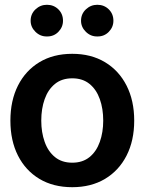

<svg xmlns="http://www.w3.org/2000/svg" viewBox="-20 -780 610 811"><path d="M285.2 10.7Q205.1 10.7 146.5 -24.4Q87.9 -59.6 55.9 -122.8Q23.9 -186 23.9 -270.5Q23.9 -355 55.9 -418.5Q87.9 -481.9 146.5 -517.3Q205.1 -552.7 285.2 -552.7Q364.7 -552.7 423.6 -517.3Q482.4 -481.9 514.6 -418.5Q546.9 -355 546.9 -270.5Q546.9 -186 514.6 -122.8Q482.4 -59.6 423.6 -24.4Q364.7 10.7 285.2 10.7ZM285.2 -92.8Q329.1 -92.8 358.2 -116.5Q387.2 -140.1 401.6 -180.7Q416 -221.2 416 -270.5Q416 -320.8 401.6 -361.3Q387.2 -401.9 358.2 -425.5Q329.1 -449.2 285.2 -449.2Q241.2 -449.2 212.2 -425.5Q183.1 -401.9 168.7 -361.3Q154.3 -320.8 154.3 -270.5Q154.3 -221.2 168.7 -180.7Q183.1 -140.1 212.2 -116.5Q241.2 -92.8 285.2 -92.8ZM178.2 -626Q150.4 -625.5 129.9 -645.5Q109.4 -665.5 109.4 -692.4Q109.4 -721.2 129.9 -740.5Q150.4 -759.8 178.2 -759.8Q207 -759.8 226.6 -740.5Q246.1 -721.2 246.1 -692.4Q246.1 -665.5 226.6 -645.5Q207 -625.5 178.2 -626ZM391.1 -626Q363.3 -625.5 342.8 -645.5Q322.3 -665.5 322.3 -692.4Q322.3 -721.2 342.8 -740.5Q363.3 -759.8 391.1 -759.8Q419.9 -759.8 439.5 -740.5Q459 -721.2 459 -692.4Q459 -665.5 439.5 -645.5Q419.9 -625.5 391.1 -626Z"/></svg>

Font: Inter Tight SemiBold
Style: Regular
Weight: 600
Designer: Rasmus Andersson
Foundry: rsms
Version: Version 3.004; ttfautohint (v1.8.4.7-5d5b)